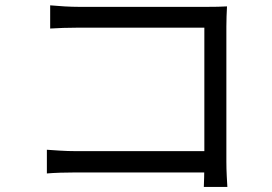

<svg xmlns="http://www.w3.org/2000/svg" viewBox="-20 -706 1040 734"><path d="M171.8 -685.6Q196.9 -683.2 227.1 -681.5Q257.3 -679.8 281.2 -679.8H773.5Q792 -679.8 812.6 -680.2Q833.1 -680.6 847.8 -681.6Q846.8 -664.8 846.1 -643.4Q845.4 -622 845.4 -604.4V-87.8Q845.4 -61 846.9 -31.8Q848.4 -2.7 849.2 8.7H759.2Q759.6 -2.7 760.4 -27.5Q761.2 -52.4 761.2 -79.2V-600.3H281.8Q253.9 -600.3 221.6 -599.3Q189.3 -598.3 171.8 -596.9ZM159.2 -133.5Q178.4 -132.2 208.8 -130.2Q239.1 -128.2 269.8 -128.2H806.1V-46.8H272.4Q242 -46.8 210.7 -45.8Q179.5 -44.7 159.2 -42.9Z"/></svg>

Font: Noto Sans KR Thin
Style: Regular
Weight: 100
Designer: Ryoko NISHIZUKA 西塚涼子 (kana, bopomofo & ideographs); Paul D. Hunt (Latin, Greek & Cyrillic); Sandoll Communications 산돌커뮤니
Foundry: Adobe
Version: Version 2.004-H2;hotconv 1.0.118;makeotfexe 2.5.65603